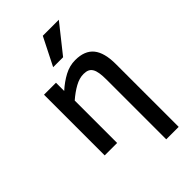

<svg xmlns="http://www.w3.org/2000/svg" viewBox="-282 -860 1146 1146"><g transform="rotate(-45 291.5 -287.0)"><path d="M509.8 191.9H404.8V-311Q404.8 -345.2 401.1 -368.4Q397.5 -391.6 388.9 -406Q380.4 -420.4 366.2 -426.8Q352.1 -433.1 331.1 -433.1Q295.9 -433.1 258.1 -412.1Q220.2 -391.1 182.1 -357.9V0H77.1V-512.2H178.2V-442.9Q219.2 -480 263.2 -503.4Q307.1 -526.9 355 -526.9Q434.6 -526.9 472.2 -480.7Q509.8 -434.6 509.8 -337.9ZM315.9 -589.8H231.9L320.8 -766.1H456.1Z"/></g></svg>

Font: Clear Sans Medium
Style: Regular
Weight: 500
Foundry: Intel Corporation
Version: Version 1.00